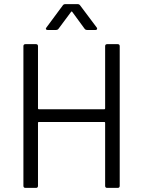

<svg xmlns="http://www.w3.org/2000/svg" viewBox="-20 -915 694 935"><path d="M502 -700H553Q563 -700 563 -690V-10Q563 0 553 0H502Q492 0 492 -10V-317Q492 -321 488 -321H169Q165 -321 165 -317V-10Q165 0 155 0H104Q94 0 94 -10V-690Q94 -700 104 -700H155Q165 -700 165 -690V-387Q165 -383 169 -383H488Q492 -383 492 -387V-690Q492 -700 502 -700ZM206 -781 286 -889Q290 -895 299 -895H357Q366 -895 370 -889L451 -781Q453 -779 453 -775Q453 -773 451 -771Q449 -769 445 -769H405Q396 -769 392 -775L332 -857Q331 -859 329 -859Q327 -859 326 -857L265 -775Q261 -769 252 -769H212Q206 -769 204 -772.5Q202 -776 206 -781Z"/></svg>

Font: Barlow
Style: Regular
Weight: 400
Designer: Jeremy Tribby
Foundry: Tribby Type
Version: Version 1.408;December 10, 2018;FontCreator 11.5.0.2430 64-b